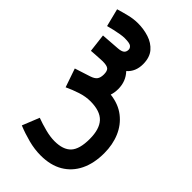

<svg xmlns="http://www.w3.org/2000/svg" viewBox="-87 -765 1374 1374"><g transform="rotate(-45 599.5 -78.0)"><path d="M747.6 0Q710.9 0 681.6 -10.3Q671.4 76.2 625.7 135Q580.1 193.8 509.3 223.9Q438.5 253.9 352.1 253.9Q249.5 253.9 174.8 217.5Q100.1 181.2 59.3 111.8Q18.6 42.5 18.6 -56.6Q18.6 -118.7 35.2 -182.4Q51.8 -246.1 75.7 -304.2L205.1 -252Q188 -206.1 174.6 -154.3Q161.1 -102.5 161.1 -59.1Q161.1 27.8 204.3 68.1Q247.6 108.4 350.6 108.4Q449.7 108.4 497.3 64.5Q544.9 20.5 545.4 -78.1Q545.4 -127 528.6 -178.5Q511.7 -230 490.2 -275.4L631.8 -324.2L669.9 -206.1Q680.7 -173.3 697.8 -160.2Q714.8 -147 748.5 -146.5Q784.2 -146.5 796.9 -161.6Q809.6 -176.8 809.6 -219.2Q809.6 -225.6 808.3 -246.3Q807.1 -267.1 805.7 -291.3Q804.2 -315.4 802.7 -332L941.4 -348.6L951.7 -207.5Q954.1 -175.3 965.3 -160.9Q976.6 -146.5 999.5 -146.5Q1014.6 -146.5 1026.4 -160.4Q1038.1 -174.3 1038.1 -225.6Q1038.1 -243.2 1033.7 -269.3Q1029.3 -295.4 1022.9 -323.7Q1016.6 -352.1 1009.8 -375.5L1145.5 -409.7Q1158.2 -368.2 1169.4 -322.5Q1180.7 -276.9 1180.7 -232.9Q1180.7 -174.8 1163.6 -121.6Q1146.5 -68.4 1107.2 -34.4Q1067.9 -0.5 1000 0Q923.3 0 878.9 -50.8Q825.2 0 747.6 0Z"/></g></svg>

Font: Vazir Black UI
Style: Black-UI
Weight: 900
Designer: Saber Rastikerdar
Foundry: Saber Rastikerdar
Version: Version 30.1.0